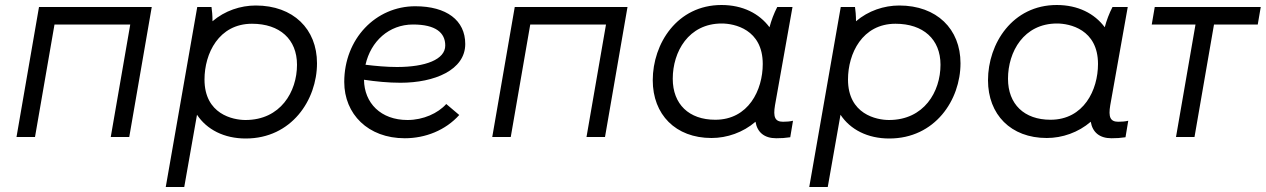

<svg xmlns="http://www.w3.org/2000/svg" viewBox="-20 -548 5063 768"><path d="M46 0H120L198 -450H501L423 0H497L587 -520H136Z M643 200H717L768 -89C807 -30 876 6 963 6C1146 6 1248 -148 1248 -295C1248 -432 1153 -526 1003 -526C942 -526 879 -505 830 -463C830 -485 828 -508 826 -520H769ZM962 -68C912 -68 798 -91 798 -230C798 -334 855 -453 988 -453C1099 -453 1168 -391 1168 -289C1168 -181 1102 -68 962 -68Z M1599 5C1682 5 1762 -27 1817 -88L1765 -132C1732 -95 1673 -68 1610 -68C1503 -68 1437 -136 1436 -229C1483 -222 1533 -217 1582 -217C1718 -217 1841 -268 1841 -372C1841 -467 1766 -523 1641 -523C1483 -523 1357 -393 1357 -220C1357 -92 1452 5 1599 5ZM1442 -289C1463 -383 1536 -450 1632 -450C1723 -450 1761 -417 1761 -366C1761 -310 1682 -280 1568 -280C1527 -280 1483 -284 1442 -289Z M1949 0H2023L2101 -450H2404L2326 0H2400L2490 -520H2039Z M3085 5C3105 5 3121 4 3141 1L3152 -65C3139 -62 3126 -61 3112 -61C3080 -61 3072 -80 3080 -127L3150 -520H3089C3076 -495 3065 -466 3058 -439C3017 -494 2951 -528 2866 -528C2689 -528 2591 -374 2591 -227C2591 -90 2682 4 2826 4C2888 4 2952 -18 3002 -61C3009 -19 3037 5 3085 5ZM2867 -454C2917 -454 3031 -431 3031 -292C3031 -188 2974 -69 2841 -69C2736 -69 2671 -131 2671 -233C2671 -341 2734 -454 2867 -454Z M3217 200H3291L3342 -89C3381 -30 3450 6 3537 6C3720 6 3822 -148 3822 -295C3822 -432 3727 -526 3577 -526C3516 -526 3453 -505 3404 -463C3404 -485 3402 -508 3400 -520H3343ZM3536 -68C3486 -68 3372 -91 3372 -230C3372 -334 3429 -453 3562 -453C3673 -453 3742 -391 3742 -289C3742 -181 3676 -68 3536 -68Z M4426 5C4446 5 4462 4 4482 1L4493 -65C4480 -62 4467 -61 4453 -61C4421 -61 4413 -80 4421 -127L4491 -520H4430C4417 -495 4406 -466 4399 -439C4358 -494 4292 -528 4207 -528C4030 -528 3932 -374 3932 -227C3932 -90 4023 4 4167 4C4229 4 4293 -18 4343 -61C4350 -19 4378 5 4426 5ZM4208 -454C4258 -454 4372 -431 4372 -292C4372 -188 4315 -69 4182 -69C4077 -69 4012 -131 4012 -233C4012 -341 4075 -454 4208 -454Z M4587 -450H4762L4684 0H4758L4836 -450H5011L5023 -520H4599Z"/></svg>

Font: Fixel Display
Style: Italic
Weight: 400
Italic angle: -10°
Designer: AlfaBravo + MacPaw
Foundry: Kyrylo Tkachov, Marchela Mozhyna, Serhii Makarenko, Maria Weinstein, Zakhar Kryvoshyya
Version: Version 1.210;Glyphs 3.2 (3217)